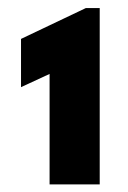

<svg xmlns="http://www.w3.org/2000/svg" viewBox="-20 -911 323 486"><path d="M105.5 -444.3V-772.5L124 -732.4L33.2 -690.4V-812.5L197.3 -890.6H232.4V-444.3Z"/></svg>

Font: Reddit Sans Condensed Black
Style: Regular
Weight: 900
Designer: Stephen Hutchings
Foundry: Reddit
Version: Version 1.014